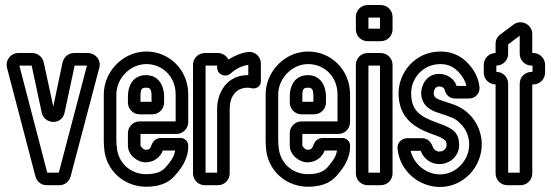

<svg xmlns="http://www.w3.org/2000/svg" viewBox="-20 -712 2191 764"><path d="M168 -25 57 -451H106L146 -264C156 -217 226 -212 237 -264L277 -451H326L214 -25ZM166 25H216C239 25 256 9 261 -10L375 -442C384 -474 359 -501 329 -501H275C251 -501 234 -484 229 -464L192 -288L154 -464C149 -484 132 -501 108 -501H53C24 -501 0 -474 8 -442L121 -10C126 10 144 25 166 25Z M489 -182V-133C489 -95 527 -66 559 -66C595 -66 619 -89 628 -113H677C676 -106 674 -100 671 -92C667 -82 656 -65 637 -44C623 -29 600 -19 561 -19C504 -19 456 -57 446 -116C444 -130 443 -142 443 -155V-336C443 -400 498 -457 562 -457C626 -457 679 -408 679 -336V-229H536C510 -229 489 -208 489 -182ZM729 -226V-336C729 -434 654 -507 562 -507C470 -507 393 -428 393 -336V-155C393 -140 394 -124 396 -108C410 -23 482 31 561 31C608 31 647 19 673 -10C694 -33 709 -54 717 -74C724 -90 729 -107 729 -127V-133C729 -149 715 -163 699 -163H621C599 -163 588 -148 583 -135C579 -124 577 -116 559 -116C551 -116 539 -129 539 -133V-179H682C708 -179 729 -200 729 -226ZM536 -257H586C612 -257 633 -278 633 -304V-329C633 -368 613 -413 561 -413C506 -413 489 -366 489 -329V-304C489 -278 510 -257 536 -257ZM561 -363C577 -363 583 -358 583 -329V-307H539V-329C539 -358 544 -363 561 -363Z M968 -413H966C881 -413 844 -341 844 -279V-25H798V-451H844V-444C844 -415 875 -403 896 -418C916 -437 939 -449 968 -454ZM847 -501H795C769 -501 748 -480 748 -454V-22C748 4 769 25 795 25H847C873 25 894 4 894 -22V-279C894 -325 917 -363 966 -363C975 -363 981 -360 989 -360C996 -360 1018 -365 1018 -388V-460C1018 -486 995 -509 966 -505C937 -501 911 -489 889 -475C882 -489 866 -501 847 -501Z M1133 -182V-133C1133 -95 1171 -66 1203 -66C1239 -66 1263 -89 1272 -113H1321C1320 -106 1318 -100 1315 -92C1311 -82 1300 -65 1281 -44C1267 -29 1244 -19 1205 -19C1148 -19 1100 -57 1090 -116C1088 -130 1087 -142 1087 -155V-336C1087 -400 1142 -457 1206 -457C1270 -457 1323 -408 1323 -336V-229H1180C1154 -229 1133 -208 1133 -182ZM1373 -226V-336C1373 -434 1298 -507 1206 -507C1114 -507 1037 -428 1037 -336V-155C1037 -140 1038 -124 1040 -108C1054 -23 1126 31 1205 31C1252 31 1291 19 1317 -10C1338 -33 1353 -54 1361 -74C1368 -90 1373 -107 1373 -127V-133C1373 -149 1359 -163 1343 -163H1265C1243 -163 1232 -148 1227 -135C1223 -124 1221 -116 1203 -116C1195 -116 1183 -129 1183 -133V-179H1326C1352 -179 1373 -200 1373 -226ZM1180 -257H1230C1256 -257 1277 -278 1277 -304V-329C1277 -368 1257 -413 1205 -413C1150 -413 1133 -366 1133 -329V-304C1133 -278 1154 -257 1180 -257ZM1205 -363C1221 -363 1227 -358 1227 -329V-307H1183V-329C1183 -358 1188 -363 1205 -363Z M1446 -25V-451H1492V-25ZM1542 -22V-454C1542 -480 1521 -501 1495 -501H1443C1417 -501 1396 -480 1396 -454V-22C1396 4 1417 25 1443 25H1495C1521 25 1542 4 1542 -22ZM1446 -598V-642H1492V-598ZM1542 -595V-645C1542 -671 1521 -692 1495 -692H1443C1417 -692 1396 -671 1396 -645V-595C1396 -569 1417 -548 1443 -548H1495C1521 -548 1542 -569 1542 -595Z M1847 -138C1847 -73 1794 -18 1731 -18C1676 -18 1626 -59 1614 -112H1654C1665 -81 1694 -59 1728 -59C1773 -59 1807 -94 1807 -134C1807 -154 1803 -176 1786 -191C1773 -202 1756 -210 1735 -218L1716 -225C1657 -247 1616 -268 1616 -341C1616 -399 1661 -457 1733 -457C1763 -457 1786 -446 1807 -423C1822 -406 1832 -389 1836 -370H1797C1787 -401 1757 -418 1727 -418C1679 -418 1656 -375 1656 -342C1656 -291 1696 -272 1724 -263L1755 -253C1790 -240 1798 -236 1818 -214C1836 -194 1847 -166 1847 -138ZM1897 -138C1897 -178 1882 -218 1856 -248C1830 -277 1805 -290 1771 -301L1740 -311C1714 -320 1706 -325 1706 -342C1706 -357 1715 -368 1727 -368C1741 -368 1748 -361 1750 -353C1754 -336 1768 -320 1791 -320H1847C1871 -320 1890 -340 1888 -365C1885 -398 1869 -431 1845 -457C1816 -490 1777 -507 1733 -507C1631 -507 1566 -423 1566 -341C1566 -238 1637 -201 1698 -179L1717 -172C1734 -166 1747 -158 1752 -153C1753 -152 1757 -148 1757 -134C1757 -122 1747 -109 1728 -109C1716 -109 1705 -118 1701 -130C1696 -144 1684 -162 1660 -162H1600C1577 -162 1559 -142 1562 -120C1570 -33 1646 32 1731 32C1824 32 1897 -47 1897 -138Z M1955 -426V-451C1981 -451 2002 -472 2002 -498V-535C2002 -536 2003 -536 2003 -536L2048 -570V-498C2048 -472 2069 -451 2095 -451H2099V-426H2095C2069 -426 2048 -405 2048 -379V-25H2002V-379C2002 -405 1981 -426 1955 -426ZM2098 -22V-376H2102C2128 -376 2149 -397 2149 -423V-454C2149 -480 2128 -501 2102 -501H2098V-576C2098 -615 2054 -637 2023 -614L1971 -575C1958 -565 1952 -553 1952 -537V-501C1926 -501 1905 -480 1905 -454V-423C1905 -397 1926 -376 1952 -376V-22C1952 4 1973 25 1999 25H2051C2077 25 2098 4 2098 -22Z"/></svg>

Font: DIN Rundschrift
Style: EngKont
Weight: 400
Width: 3
Version: Version 1.027